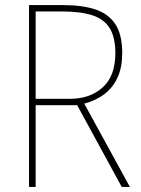

<svg xmlns="http://www.w3.org/2000/svg" viewBox="-20 -734 554 754"><path d="M228 -714Q303 -714 354.5 -697Q406 -680 433 -639Q460 -598 460 -525Q460 -471 442.5 -431.5Q425 -392 392 -366Q359 -340 311 -327L490 0H458L283 -321H120V0H94V-714ZM224 -689H120V-346H255Q334 -346 383.5 -391Q433 -436 433 -525Q433 -587 411 -623Q389 -659 342.5 -674Q296 -689 224 -689Z"/></svg>

Font: Noto Sans Khmer SemiCondensed Thin
Style: Regular
Weight: 250
Width: 4
Designer: Danh Hong and the Monotype Design Team
Foundry: Monotype Imaging Inc.
Version: Version 2.004